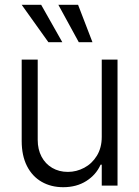

<svg xmlns="http://www.w3.org/2000/svg" viewBox="-20 -781 586 808"><path d="M408.2 -530.3H474.6V0H408.2V-87.9H403.3Q384.3 -45.4 343.3 -19.3Q302.2 6.8 246.1 6.8Q194.8 6.8 155.3 -15.9Q115.7 -38.6 93.5 -82.3Q71.3 -126 71.3 -187.5V-530.3H138.7V-192.4Q138.7 -152.3 154.8 -121.8Q170.9 -91.3 199.7 -74.5Q228.5 -57.6 265.6 -57.6Q301.8 -57.6 334.5 -75Q367.2 -92.3 387.7 -125.7Q408.2 -159.2 408.2 -205.1ZM71.3 -760.7H153.3L242.2 -603.5H183.6ZM225.6 -760.7H308.6L369.1 -603.5H311.5Z"/></svg>

Font: Pretendard Light
Style: Regular
Weight: 300
Designer: Base glyphs from Inter by Rasmus Andersson; Hangeul glyphs from Noto Sans CJK(Source Han Sans) by Jang Soo-young and Kan
Foundry: Kil Hyung-jin
Version: Version 1.309